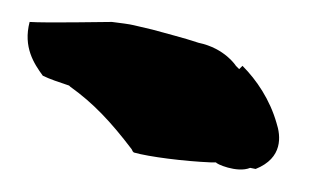

<svg xmlns="http://www.w3.org/2000/svg" viewBox="-20 -732 283 175"><path d="M7 -712C1 -689 11 -674 19 -663C25 -660 34 -657 43 -654L44 -653C65 -638 81 -621 100 -596L101 -594L102 -593C116 -589 148 -585 172 -584H177C176 -583 196 -574 208 -579L213 -578C238 -588 236 -608 232 -620C226 -641 214 -659 201 -672L198 -669L195 -672C195 -672 185 -688 161 -693C146 -698 133 -701 119 -705L102 -709C98 -710 90 -711 82 -712C76 -712 21 -711 7 -712Z"/></svg>

Font: Vapor
Style: Blk
Weight: 900
Foundry: Cannot Into Space Fonts
Version: Version 0.179